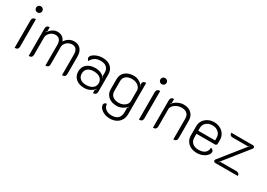

<svg xmlns="http://www.w3.org/2000/svg" viewBox="5 -1652 3899 2804"><g transform="rotate(30 1954.5 -250.0)"><path d="M77 -657Q77 -679 92 -694Q107 -709 129 -709Q151 -709 166.5 -694Q182 -679 182 -657Q182 -635 166.5 -620Q151 -605 129 -605Q107 -605 92 -620Q77 -635 77 -657ZM99 -453Q99 -509 160 -509V-46Q160 9 99 9Z M336 -452Q336 -509 393 -509V-442L374 -419L377 -415Q413 -462 449 -485.5Q485 -509 529 -509Q622 -509 658 -421Q717 -509 810 -509Q880 -509 919 -463.5Q958 -418 958 -340V-46Q958 9 898 9V-339Q898 -395 874.5 -425Q851 -455 804 -455Q771 -455 741.5 -439Q712 -423 694 -396Q676 -369 676 -337V-46Q676 9 618 9V-339Q618 -395 594 -425Q570 -455 522 -455Q490 -455 461 -438.5Q432 -422 414 -394.5Q396 -367 396 -337V-46Q396 9 336 9Z M1076 -158Q1076 -235 1129 -280.5Q1182 -326 1273 -326Q1376 -326 1437 -252L1440 -254Q1432 -266 1420 -278V-337Q1420 -394 1385 -425Q1350 -456 1286 -456Q1173 -456 1128 -362Q1116 -371 1109 -383Q1102 -395 1102 -406Q1102 -431 1129 -455Q1156 -479 1199 -494Q1242 -509 1287 -509Q1376 -509 1427.5 -463Q1479 -417 1479 -337V-47Q1479 9 1420 9V-43Q1438 -61 1442 -69L1439 -72Q1407 -33 1363.5 -12Q1320 9 1269 9Q1182 9 1129 -36.5Q1076 -82 1076 -158ZM1422 -158Q1422 -211 1382.5 -242Q1343 -273 1274 -273Q1209 -273 1172.5 -242.5Q1136 -212 1136 -158Q1136 -104 1172 -73.5Q1208 -43 1272 -43Q1341 -43 1381.5 -74Q1422 -105 1422 -158Z M1629 85Q1629 65 1642 54Q1655 43 1676 43Q1677 93 1716 125Q1755 157 1818 157Q1888 157 1924 121.5Q1960 86 1960 21V-53L1979 -77L1978 -82Q1945 -44 1901 -22.5Q1857 -1 1812 -1Q1724 -1 1670.5 -47Q1617 -93 1617 -169V-340Q1617 -417 1671 -463Q1725 -509 1813 -509Q1909 -509 1978 -422L1980 -426Q1975 -434 1960 -451Q1960 -481 1974.5 -495Q1989 -509 2020 -509V19Q2020 75 1994.5 118.5Q1969 162 1923 185.5Q1877 209 1818 209Q1769 209 1725.5 191.5Q1682 174 1655.5 145.5Q1629 117 1629 85ZM1959 -165V-344Q1959 -374 1940 -399.5Q1921 -425 1888.5 -440Q1856 -455 1818 -455Q1751 -455 1713.5 -424.5Q1676 -394 1676 -339V-170Q1676 -117 1713.5 -86Q1751 -55 1816 -55Q1855 -55 1887.5 -70Q1920 -85 1939.5 -110.5Q1959 -136 1959 -165Z M2173 -657Q2173 -679 2188 -694Q2203 -709 2225 -709Q2247 -709 2262.5 -694Q2278 -679 2278 -657Q2278 -635 2262.5 -620Q2247 -605 2225 -605Q2203 -605 2188 -620Q2173 -635 2173 -657ZM2195 -453Q2195 -509 2256 -509V-46Q2256 9 2195 9Z M2432 -452Q2432 -509 2490 -509V-442Q2483 -435 2471 -419L2473 -415Q2505 -457 2554.5 -483Q2604 -509 2656 -509Q2739 -509 2786.5 -463.5Q2834 -418 2834 -340V-46Q2834 9 2775 9V-338Q2775 -394 2743.5 -424.5Q2712 -455 2650 -455Q2610 -455 2573 -438Q2536 -421 2513.5 -393.5Q2491 -366 2491 -336V-46Q2491 9 2432 9Z M2968 -169V-328Q2968 -379 2994.5 -420Q3021 -461 3067 -485Q3113 -509 3169 -509Q3224 -509 3270 -485.5Q3316 -462 3342.5 -420.5Q3369 -379 3369 -329V-260Q3369 -249 3360 -240.5Q3351 -232 3340 -232H3027V-170Q3027 -111 3064 -77.5Q3101 -44 3169 -44Q3237 -44 3274.5 -75Q3312 -106 3312 -160Q3330 -160 3344.5 -147Q3359 -134 3359 -117Q3359 -85 3332 -55.5Q3305 -26 3261.5 -8.5Q3218 9 3169 9Q3110 9 3064.5 -13.5Q3019 -36 2993.5 -76.5Q2968 -117 2968 -169ZM3311 -284V-329Q3311 -385 3271.5 -420.5Q3232 -456 3169 -456Q3106 -456 3066.5 -420.5Q3027 -385 3027 -329V-284Z M3448 -28Q3448 -35 3454 -45L3794 -470L3791 -473L3771 -449H3509Q3485 -449 3472 -462.5Q3459 -476 3459 -500H3825Q3838 -500 3846 -492.5Q3854 -485 3854 -474Q3854 -462 3847 -454L3510 -32L3514 -30L3532 -51H3807Q3831 -51 3844.5 -37Q3858 -23 3858 0H3476Q3464 0 3456 -8.5Q3448 -17 3448 -28Z"/></g></svg>

Font: K2D ExtraLight
Style: Regular
Weight: 275
Designer: Katatrad Aksorn Co.,Ltd.
Foundry: Cadson Demak Co.,Ltd.
Version: Version 1.000; ttfautohint (v1.6)